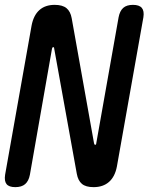

<svg xmlns="http://www.w3.org/2000/svg" viewBox="-21 -760 641 790"><path d="M109 -655Q117 -697 141 -718.5Q165 -740 204 -740Q236 -740 252.5 -726.5Q269 -713 274 -685L366 -170L368 -166Q368 -164 370 -164Q372 -164 373.5 -165.5Q375 -167 375 -170L467 -689Q472 -715 486 -727.5Q500 -740 526 -740Q552 -740 562.5 -727.5Q573 -715 569 -689L460 -75Q452 -33 427.5 -11.5Q403 10 364 10Q332 10 316 -3.5Q300 -17 295 -45L202 -560Q202 -563 201 -564.5Q200 -566 198 -566Q196 -566 195 -564.5Q194 -563 193 -560L102 -41Q97 -15 82.5 -2.5Q68 10 42 10Q16 10 6 -2.5Q-4 -15 0 -41Z"/></svg>

Font: Maple Mono Medium
Style: Italic
Weight: 500
Italic angle: -10°
Monospace: yes
Designer: subframe7536
Version: Version 7.000